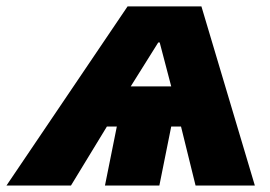

<svg xmlns="http://www.w3.org/2000/svg" viewBox="-104 -573 833 593"><path d="M518.1 -553.2 683.1 0H500L455.1 -182.1H424.8L388.2 0H220.2L256.8 -182.1H226.1L115.2 0H-84L290 -553.2ZM299.8 -306.2H424.8L389.2 -441.9H384.8Z"/></svg>

Font: Open Sans Extrabold
Style: Italic
Weight: 800
Italic angle: -12°
Foundry: Ascender Corporation
Version: Version 1.10